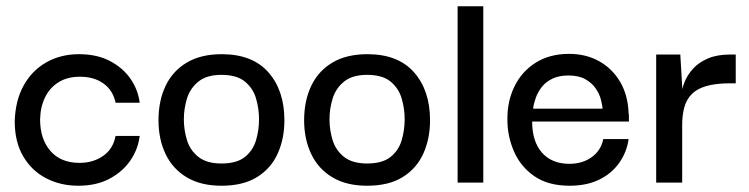

<svg xmlns="http://www.w3.org/2000/svg" viewBox="-20 -583 2390 613"><path d="M230 10Q173 10 127 -14Q81 -38 54 -84Q27 -130 27 -196Q29 -262 55.5 -310Q82 -358 128 -384Q174 -410 232 -410Q290 -410 331.5 -388Q373 -366 397 -331Q421 -296 426 -255H349Q341 -294 311 -316Q281 -338 235 -338Q195 -338 167 -320.5Q139 -303 124 -272.5Q109 -242 108 -202Q108 -139 141 -101Q174 -63 234 -63Q277 -63 309 -85Q341 -107 349 -149H426Q421 -107 396.5 -71Q372 -35 330 -12.5Q288 10 230 10Z M687 10Q621 10 576 -17Q531 -44 508.5 -91.5Q486 -139 486 -199Q486 -261 508.5 -308.5Q531 -356 576 -383Q621 -410 688 -410Q786 -410 837 -352Q888 -294 888 -199Q888 -140 866.5 -92.5Q845 -45 800.5 -17.5Q756 10 687 10ZM687 -61Q736 -61 762 -82Q788 -103 797.5 -135.5Q807 -168 807 -202Q807 -236 797.5 -268.5Q788 -301 762 -322.5Q736 -344 687 -344Q640 -344 613.5 -322.5Q587 -301 577 -268.5Q567 -236 567 -202Q567 -168 577 -135.5Q587 -103 613.5 -82Q640 -61 687 -61Z M1152 10Q1086 10 1041 -17Q996 -44 973.5 -91.5Q951 -139 951 -199Q951 -261 973.5 -308.5Q996 -356 1041 -383Q1086 -410 1153 -410Q1251 -410 1302 -352Q1353 -294 1353 -199Q1353 -140 1331.5 -92.5Q1310 -45 1265.5 -17.5Q1221 10 1152 10ZM1152 -61Q1201 -61 1227 -82Q1253 -103 1262.5 -135.5Q1272 -168 1272 -202Q1272 -236 1262.5 -268.5Q1253 -301 1227 -322.5Q1201 -344 1152 -344Q1105 -344 1078.5 -322.5Q1052 -301 1042 -268.5Q1032 -236 1032 -202Q1032 -168 1042 -135.5Q1052 -103 1078.5 -82Q1105 -61 1152 -61Z M1441 0V-563H1523V0Z M1799 10Q1730 10 1686 -20.5Q1642 -51 1621 -99.5Q1600 -148 1600 -200Q1599 -259 1622.5 -307Q1646 -355 1690.5 -383Q1735 -411 1797 -411Q1851 -411 1893 -387.5Q1935 -364 1960 -321.5Q1985 -279 1987 -221Q1988 -218 1988 -209.5Q1988 -201 1988 -195H1679Q1679 -131 1710.5 -95.5Q1742 -60 1798 -60Q1840 -60 1869.5 -81.5Q1899 -103 1906 -139H1987Q1981 -97 1957 -63Q1933 -29 1893 -9.5Q1853 10 1799 10ZM1682 -236H1904Q1903 -247 1898.5 -265Q1894 -283 1882 -300.5Q1870 -318 1849 -330Q1828 -342 1795 -342Q1765 -342 1744 -332Q1723 -322 1710 -305.5Q1697 -289 1690.5 -270.5Q1684 -252 1682 -236Z M2075 0V-409H2152L2159 -291L2158 -203V0ZM2158 -184 2155 -274Q2156 -296 2165 -319.5Q2174 -343 2192.5 -363.5Q2211 -384 2240.5 -396.5Q2270 -409 2312 -409H2329V-317H2311Q2266 -317 2236 -308.5Q2206 -300 2189 -283Q2172 -266 2165 -241Q2158 -216 2158 -184Z"/></svg>

Font: Darker Grotesque Light SemiBold
Style: Regular
Weight: 600
Version: Version 1.000;gftools[0.9.28]